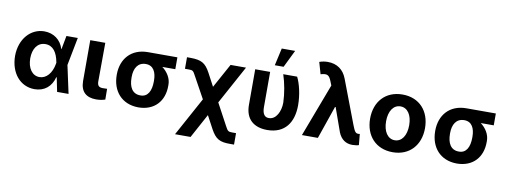

<svg xmlns="http://www.w3.org/2000/svg" viewBox="-73 -1216 4905 1849"><g transform="rotate(10 2379.5 -291.5)"><path d="M278 12C376 12 442 -44 467 -138H471L499 0H611L552 -273L605 -546H494L469 -413H467C441 -501 368 -553 278 -553C146 -553 41 -439 40 -272C41 -104 139 11 278 12ZM188 -274C188 -367 232 -434 309 -434C384 -434 425 -373 442 -281L443 -275L441 -263C425 -171 373 -111 306 -111C235 -111 188 -178 188 -274Z M727 -546V-146C728 -41 785 6 881 6C912 6 944 1 969 -8L968 -113C957 -113 947 -112 926 -112C887 -112 873 -128 872 -167L874 -546Z M1036 -267V-259C1037 -104 1131 10 1295 11C1452 10 1544 -94 1543 -244V-253C1544 -317 1505 -376 1455 -413H1582V-529H1295C1129 -529 1037 -416 1036 -267ZM1181 -259V-267C1181 -349 1215 -413 1295 -413C1370 -413 1399 -349 1399 -269V-260C1399 -171 1368 -105 1295 -106C1214 -105 1181 -171 1181 -259Z M1688 204H1840L1968 -32L2036 95C2084 182 2124 205 2229 204H2265V92H2229C2190 92 2183 88 2159 42L2045 -170L2250 -546H2099L1969 -309L1901 -437C1854 -523 1813 -545 1708 -546H1673V-433H1708C1749 -433 1754 -430 1779 -382L1894 -173Z M2340 -546V-200C2339 -57 2425 10 2554 10C2728 10 2807 -109 2807 -276C2807 -380 2781 -485 2750 -546H2614C2641 -466 2659 -366 2662 -276C2662 -191 2621 -105 2550 -106C2513 -105 2487 -131 2486 -198V-546ZM2519 -617H2605L2688 -787H2557Z M3387 9C3409 9 3437 5 3450 0L3440 -108C3435 -106 3430 -106 3425 -106C3400 -106 3389 -119 3366 -179L3203 -608C3171 -692 3106 -737 3017 -737C2989 -737 2965 -733 2935 -723L2968 -608C3031 -626 3050 -616 3073 -559L3089 -519L2893 0H3049L3160 -322H3166L3249 -89C3276 -23 3323 9 3387 9Z M3781 11C3946 11 4049 -105 4049 -271C4049 -437 3946 -553 3781 -553C3615 -553 3512 -437 3512 -271C3512 -105 3615 11 3781 11ZM3668 -272C3668 -373 3713 -437 3781 -437C3849 -437 3894 -373 3894 -272C3894 -171 3849 -106 3781 -106C3713 -106 3668 -171 3668 -272Z M4150 -267V-259C4151 -104 4245 10 4409 11C4566 10 4658 -94 4657 -244V-253C4658 -317 4619 -376 4569 -413H4696V-529H4409C4243 -529 4151 -416 4150 -267ZM4295 -259V-267C4295 -349 4329 -413 4409 -413C4484 -413 4513 -349 4513 -269V-260C4513 -171 4482 -105 4409 -106C4328 -105 4295 -171 4295 -259Z"/></g></svg>

Font: Wafeq
Style: Bold
Weight: 700
Designer: Rasmus Andersson & Azza Alameddine
Foundry: Google & TypeTogether
Version: Version 3.000;FEAKit 1.0